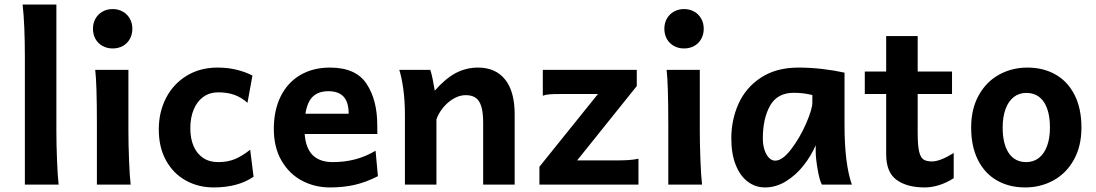

<svg xmlns="http://www.w3.org/2000/svg" viewBox="-20 -801 4756 833"><path d="M234.4 0H87.9V-551.8Q87.9 -694.8 78.1 -781.2H224.6V-231.9Q224.6 -178.2 227.3 -107.7Q230 -37.1 234.4 0Z M537.1 -231.9Q537.1 -178.2 539.8 -107.2Q542.5 -36.1 546.9 0H400.4V-258.8Q400.4 -439 393.1 -498H537.1ZM468.8 -761.7Q493.2 -761.7 512.7 -750.7Q532.2 -739.7 543.2 -720.2Q554.2 -700.7 554.2 -676.3Q554.2 -651.4 543.2 -631.8Q532.2 -612.3 512.9 -601.6Q493.7 -590.8 468.8 -590.8Q444.3 -590.8 424.8 -601.6Q405.3 -612.3 394.3 -631.8Q383.3 -651.4 383.3 -676.3Q383.3 -700.7 394.3 -720.2Q405.3 -739.7 424.8 -750.7Q444.3 -761.7 468.8 -761.7Z M907.2 12.2Q840.8 12.2 786.6 -17.6Q732.4 -47.4 700.7 -104.2Q668.9 -161.1 668.9 -239.3Q668.9 -315.4 700.7 -376.5Q732.4 -437.5 790.3 -472.7Q848.1 -507.8 923.8 -507.8Q968.8 -507.8 1007.1 -498.3Q1045.4 -488.8 1075.2 -473.1L1053.7 -355Q1027.3 -378.4 997.1 -389.4Q966.8 -400.4 926.3 -400.4Q890.1 -400.4 862.8 -381.1Q835.4 -361.8 820.6 -326.4Q805.7 -291 805.7 -244.1Q805.7 -200.7 819.6 -167.7Q833.5 -134.8 860.8 -116.2Q888.2 -97.7 926.3 -97.7Q967.8 -97.7 999.3 -110.8Q1030.8 -124 1065.4 -151.4L1080.1 -34.2Q1012.2 12.2 907.2 12.2Z M1301.8 -219.7Q1306.6 -157.2 1337.2 -127.4Q1367.7 -97.7 1423.8 -97.7Q1474.1 -97.7 1519.8 -109.4Q1565.4 -121.1 1609.4 -147L1619.6 -36.6Q1567.9 -10.3 1518.8 1Q1469.7 12.2 1411.6 12.2Q1345.2 12.2 1289.8 -17.3Q1234.4 -46.9 1201.2 -104.2Q1168 -161.6 1168 -241.7Q1168 -322.3 1197.5 -382.3Q1227.1 -442.4 1282.2 -475.1Q1337.4 -507.8 1411.6 -507.8Q1523.9 -507.8 1570.3 -437.5Q1616.7 -367.2 1616.7 -259.8L1617.2 -219.7ZM1492.7 -307.6Q1492.7 -357.9 1470.7 -381.6Q1448.7 -405.3 1404.8 -405.3Q1361.8 -405.3 1337.4 -382.1Q1313 -358.9 1305.2 -307.6Z M2076.2 -268.6Q2076.2 -313.5 2068.1 -339.4Q2060.1 -365.2 2043.7 -376.7Q2027.3 -388.2 2000.5 -388.2Q1973.6 -388.2 1947.5 -372.8Q1921.4 -357.4 1901.9 -333.3Q1882.3 -309.1 1873.5 -283.2V0H1736.8V-300.3Q1736.8 -365.2 1729.5 -416.3Q1722.2 -467.3 1712.4 -498H1846.7Q1851.6 -484.9 1857.2 -457.3Q1862.8 -429.7 1866.2 -407.7Q1912.6 -460.4 1957.3 -484.1Q2002 -507.8 2054.2 -507.8Q2129.9 -507.8 2171.4 -456.1Q2212.9 -404.3 2212.9 -305.2V0H2076.2Z M2742.7 -498V-427.7L2483.9 -105H2642.6Q2677.7 -105 2701.9 -106.2Q2726.1 -107.4 2750 -112.3V0H2320.3V-77.6L2574.2 -393.1H2410.6Q2381.8 -393.1 2364.5 -391.8Q2347.2 -390.6 2335 -385.7V-498Z M3016.1 -231.9Q3016.1 -178.2 3018.8 -107.2Q3021.5 -36.1 3025.9 0H2879.4V-258.8Q2879.4 -439 2872.1 -498H3016.1ZM2947.8 -761.7Q2972.2 -761.7 2991.7 -750.7Q3011.2 -739.7 3022.2 -720.2Q3033.2 -700.7 3033.2 -676.3Q3033.2 -651.4 3022.2 -631.8Q3011.2 -612.3 2991.9 -601.6Q2972.7 -590.8 2947.8 -590.8Q2923.3 -590.8 2903.8 -601.6Q2884.3 -612.3 2873.3 -631.8Q2862.3 -651.4 2862.3 -676.3Q2862.3 -700.7 2873.3 -720.2Q2884.3 -739.7 2903.8 -750.7Q2923.3 -761.7 2947.8 -761.7Z M3519 -143.1V-170.9Q3499.5 -125.5 3466.8 -83.7Q3434.1 -42 3390.6 -14.9Q3347.2 12.2 3299.3 12.2Q3257.8 12.2 3224.6 -12.5Q3191.4 -37.1 3172.1 -85.2Q3152.8 -133.3 3152.8 -200.2Q3152.8 -281.7 3184.6 -351.8Q3216.3 -421.9 3282.2 -464.8Q3348.1 -507.8 3444.3 -507.8Q3495.6 -507.8 3547.9 -501.7Q3600.1 -495.6 3644 -485.8V-258.8Q3644 -91.3 3675.8 0H3545.9Q3536.1 -16.1 3527.6 -64.7Q3519 -113.3 3519 -143.1ZM3423.8 -398.4Q3352.5 -398.4 3321 -342.5Q3289.6 -286.6 3289.6 -200.2Q3289.6 -172.4 3296.9 -150.4Q3304.2 -128.4 3316.4 -116.2Q3328.6 -104 3343.3 -104Q3374.5 -104 3412.1 -153.1Q3449.7 -202.1 3477.1 -264.6Q3504.4 -327.1 3504.4 -356.4V-388.7Q3465.3 -398.4 3423.8 -398.4Z M3992.2 12.2Q3915 12.2 3869.9 -20.5Q3824.7 -53.2 3824.7 -131.8V-393.1H3731.9V-490.7H3824.7V-644.5H3961.4V-490.7H4110.4V-393.1H3961.4V-225.6Q3961.4 -170.9 3967.5 -144.3Q3973.6 -117.7 3986.6 -109.1Q3999.5 -100.6 4023.4 -100.6Q4058.6 -100.6 4117.7 -137.2V-27.8Q4084.5 -6.8 4052.5 2.7Q4020.5 12.2 3992.2 12.2Z M4437.5 -507.8Q4506.8 -507.8 4559.8 -477.5Q4612.8 -447.3 4642.3 -388.7Q4671.9 -330.1 4671.9 -247.6Q4671.9 -166.5 4638.9 -107.7Q4606 -48.8 4550.3 -18.3Q4494.6 12.2 4427.7 12.2Q4358.4 12.2 4305.4 -18.1Q4252.4 -48.3 4222.9 -106.9Q4193.4 -165.5 4193.4 -247.6Q4193.4 -328.6 4226.3 -387.7Q4259.3 -446.8 4314.9 -477.3Q4370.6 -507.8 4437.5 -507.8ZM4432.6 -97.7Q4463.9 -97.7 4487.1 -115.7Q4510.3 -133.8 4522.7 -167.5Q4535.2 -201.2 4535.2 -247.6Q4535.2 -318.8 4508.8 -358.4Q4482.4 -397.9 4432.6 -397.9Q4401.4 -397.9 4378.2 -379.9Q4355 -361.8 4342.5 -327.9Q4330.1 -293.9 4330.1 -247.6Q4330.1 -176.8 4356.4 -137.2Q4382.8 -97.7 4432.6 -97.7Z"/></svg>

Font: Lesson One
Style: Bold
Weight: 700
Designer: But Ko, Victor Gaultney, Annie Olsen, Julie Remington, Don Collingsworth, Eric Hays, Becca Hirsbrunner
Version: Version 1.100